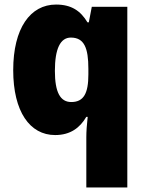

<svg xmlns="http://www.w3.org/2000/svg" viewBox="-20 -583 639 843"><path d="M359 20V240H539V-553H383L370 -485H364C334 -535 294 -563 226 -563C113 -563 38 -459 38 -275C38 -93 111 10 222 10C289 10 331 -22 359 -70H365C361 -35 359 -5 359 20ZM293 -135C245 -135 221 -177 221 -272C221 -369 245 -418 291 -418C350 -418 368 -372 368 -281V-256C368 -174 348 -135 293 -135Z"/></svg>

Font: Noto Sans Armenian SemiCondensed Black
Style: Regular
Weight: 900
Width: 4
Designer: Monotype Design Team
Foundry: Monotype Imaging Inc.
Version: Version 2.008